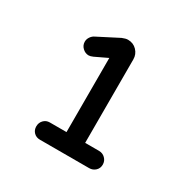

<svg xmlns="http://www.w3.org/2000/svg" viewBox="-101 -783 563 574"><g transform="rotate(30 180.5 -496.5)"><path d="M76.2 -331.1Q76.2 -343.8 84.5 -352.5Q92.8 -361.3 105.5 -361.3H163.1V-617.2L120.1 -596.7Q111.3 -592.8 105.5 -592.8Q93.8 -592.8 84.5 -601.6Q75.2 -610.4 75.2 -623Q75.2 -631.8 80.6 -639.6Q85.9 -647.5 94.7 -651.4L165 -687.5Q176.8 -692.4 184.6 -692.4Q203.1 -692.4 215.3 -679.7Q227.5 -667 227.5 -649.4V-361.3H275.4Q288.1 -361.3 296.9 -352.5Q305.7 -343.8 305.7 -331.1Q305.7 -318.4 296.9 -310.1Q288.1 -301.8 275.4 -301.8H105.5Q92.8 -301.8 84.5 -310.1Q76.2 -318.4 76.2 -331.1Z"/></g></svg>

Font: jf-openhuninn-1.0
Style: Regular
Weight: 400
Designer: [Kosugi Maru]
      Designed by Motoya company      

      [Varela Round]
      Joe Prince(Latin component); Avraham Co
Foundry: justfont CO.,LTD.
Version: 1.0